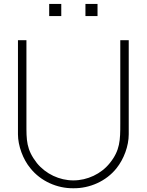

<svg xmlns="http://www.w3.org/2000/svg" viewBox="-20 -958 759 993"><path d="M234.4 -937.5V-875H296.9V-937.5ZM421.9 -937.5V-875H484.4V-937.5ZM645.8 -750H602.1V-317.7C602.1 -233.3 601 -180.2 547.9 -114.6C503.1 -58.3 431.3 -25 359.4 -25C287.5 -25 216.7 -58.3 170.8 -114.6C115.6 -185.4 116.7 -233.3 116.7 -317.7V-750H72.9V-263.5C72.9 -204.2 99 -133.3 137.5 -87.5C190.6 -20.8 276 16.7 359.4 15.6C443.8 16.7 529.2 -20.8 582.3 -87.5C620.8 -135.4 645.8 -203.1 645.8 -263.5Z"/></svg>

Font: Manrope Thin
Style: Regular
Weight: 100
Width: 4
Designer: Michael Sharanda
Foundry: Michael Sharanda
Version: Version 2.000;PS 002.000;hotconv 1.0.88;makeotf.lib2.5.64775